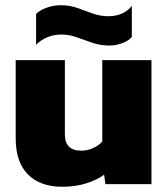

<svg xmlns="http://www.w3.org/2000/svg" viewBox="-20 -704 644 734"><path d="M397 -530Q364 -530 333 -540.5Q302 -551 273 -561.5Q244 -572 216 -572Q185 -572 160.5 -561.5Q136 -551 118 -533V-651Q132 -665 158 -674.5Q184 -684 213 -684Q247 -684 276 -673.5Q305 -663 334 -652.5Q363 -642 394 -642Q426 -642 449 -653.5Q472 -665 484 -682V-563Q474 -550 450 -540Q426 -530 397 -530ZM217 10Q134 10 87 -37Q40 -84 40 -175V-474H228V-190Q228 -128 291 -128Q314 -128 336 -138Q358 -148 371 -163V-474H559V0H383L378 -36Q350 -16 309.5 -3Q269 10 217 10Z"/></svg>

Font: Kanit
Style: Bold
Weight: 700
Designer: Katatrad Team
Foundry: CadsonDemak
Version: Version 2.000; ttfautohint (v1.8.3)